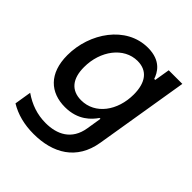

<svg xmlns="http://www.w3.org/2000/svg" viewBox="-209 -688 1037 1037"><g transform="rotate(45 309.5 -169.5)"><path d="M215.6 214.1C362.9 214.1 479 148.4 504.6 -7.5L593 -545.5H489L474.4 -457H466.6C455.3 -490.8 425.4 -552.6 323.9 -552.6C157.7 -552.6 44 -385.3 44 -216.3C44 -76 122.2 -8.2 233.3 -8.2C333.5 -8.2 383.2 -64.6 407 -99.4H413.7L399.9 -13.5C383.2 90.9 306.1 126.4 220.5 126.4C155.9 126.4 99.1 106.5 45.8 69.6L30.2 166.2C82.4 197.8 143.8 214.1 215.6 214.1ZM268.8 -96.2C192.1 -96.2 153.1 -147 153.4 -234.4C153.1 -358 230.1 -462.4 334.9 -462.4C409.1 -462.4 448.2 -410.5 448.2 -319.6C448.2 -196.7 376.4 -96.2 268.8 -96.2Z"/></g></svg>

Font: TID UI Medium
Style: Italic
Weight: 500
Italic angle: -9.39999°
Designer: The TID Project Authors
Foundry: Bakken & Bæck
Version: Version 1.001;hotconv 1.0.109;makeotfexe 2.5.65596